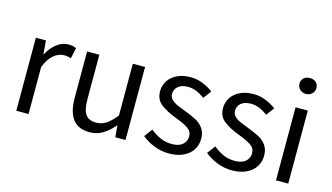

<svg xmlns="http://www.w3.org/2000/svg" viewBox="-89 -1070 2383 1379"><g transform="rotate(15 1103.0 -380.0)"><path d="M167 -543 175 -444H178Q207 -497 247 -527Q287 -557 332 -557Q367 -557 390 -545L373 -465Q350 -474 320 -474Q282 -474 245 -444Q208 -414 183 -349V0H92V-543Z M473 -199V-543H564V-210Q564 -134 588 -100Q612 -66 666 -66Q707 -66 740 -87Q773 -108 813 -158V-543H904V0H828L821 -85H818Q777 -37 734 -12Q691 13 638 13Q554 13 513.5 -40.5Q473 -94 473 -199Z M1026 -62 1071 -122Q1110 -91 1148 -74.5Q1186 -58 1232 -58Q1284 -58 1311.5 -82Q1339 -106 1339 -143Q1339 -180 1307.5 -201.5Q1276 -223 1215 -246Q1140 -274 1096.5 -308Q1053 -342 1053 -403Q1053 -446 1075.5 -481Q1098 -516 1140.5 -536.5Q1183 -557 1240 -557Q1287 -557 1330 -540Q1373 -523 1409 -496L1365 -437Q1333 -460 1303.5 -472.5Q1274 -485 1240 -485Q1192 -485 1166.5 -463Q1141 -441 1141 -407Q1141 -383 1157 -366.5Q1173 -350 1194.5 -340Q1216 -330 1261 -313Q1315 -292 1348 -275Q1381 -258 1404 -227Q1427 -196 1427 -148Q1427 -103 1404 -66.5Q1381 -30 1336 -8.5Q1291 13 1229 13Q1173 13 1120 -7.5Q1067 -28 1026 -62Z M1494 -62 1539 -122Q1578 -91 1616 -74.5Q1654 -58 1700 -58Q1752 -58 1779.5 -82Q1807 -106 1807 -143Q1807 -180 1775.5 -201.5Q1744 -223 1683 -246Q1608 -274 1564.5 -308Q1521 -342 1521 -403Q1521 -446 1543.5 -481Q1566 -516 1608.5 -536.5Q1651 -557 1708 -557Q1755 -557 1798 -540Q1841 -523 1877 -496L1833 -437Q1801 -460 1771.5 -472.5Q1742 -485 1708 -485Q1660 -485 1634.5 -463Q1609 -441 1609 -407Q1609 -383 1625 -366.5Q1641 -350 1662.5 -340Q1684 -330 1729 -313Q1783 -292 1816 -275Q1849 -258 1872 -227Q1895 -196 1895 -148Q1895 -103 1872 -66.5Q1849 -30 1804 -8.5Q1759 13 1697 13Q1641 13 1588 -7.5Q1535 -28 1494 -62Z M2006 -714Q2006 -741 2023.5 -757Q2041 -773 2069 -773Q2097 -773 2114.5 -757Q2132 -741 2132 -714Q2132 -689 2114 -672Q2096 -655 2069 -655Q2042 -655 2024 -672Q2006 -689 2006 -714ZM2023 -543H2114V0H2023Z"/></g></svg>

Font: Noto Sans SC
Style: Regular
Weight: 400
Designer: Ryoko NISHIZUKA ____ (kana & ideographs); Paul D. Hunt (Latin, Greek & Cyrillic); Wenlong ZHANG ___ (bopomofo); Sandoll 
Foundry: Adobe Systems Incorporated
Version: Version 1.004